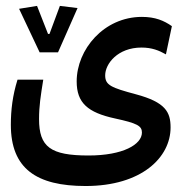

<svg xmlns="http://www.w3.org/2000/svg" viewBox="-20 -454 626 648"><path d="M269 173.8C457.5 173.8 555.7 77.6 555.7 -23.9C555.7 -75.7 538.6 -108.9 439 -135.7C355 -158.2 335 -166.5 335 -199.7C335 -238.8 377.4 -293.5 457.5 -293.5C492.7 -293.5 516.6 -283.7 540 -270.5L560.1 -365.7C533.7 -384.3 503.9 -397 459 -397C330.1 -397 238.8 -286.6 238.8 -179.2C238.8 -106.9 275.9 -74.2 368.2 -54.2C442.4 -38.1 459 -29.3 459 -6.8C459 33.7 395 70.8 278.8 70.8C150.4 70.8 111.8 42 111.8 -52.2C111.8 -96.7 117.2 -129.9 126 -185.1H39.1C22.5 -131.8 16.6 -83 16.6 -32.7C16.6 114.7 102.5 173.8 269 173.8ZM113.8 -277.3H175.8L241.7 -426.8L182.1 -434.1L147 -339.4H142.1L105 -434.1L44.4 -424.3Z"/></svg>

Font: CaskaydiaCove Nerd Font
Style: Regular
Weight: 400
Designer: Aaron Bell
Foundry: Saja Typeworks
Version: Version 2111.1;Nerd Fonts 2.3.3